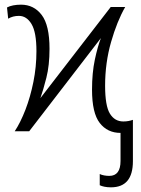

<svg xmlns="http://www.w3.org/2000/svg" viewBox="-20 -562 603 822"><path d="M455 240Q440 240 427.5 237.5Q415 235 407 231V183Q415 187 426 189Q437 191 448 191Q496 191 496 127V7Q440 7 407 -35.5Q374 -78 374 -178Q374 -250 386 -306.5Q398 -363 412 -399L105 0H43Q68 -38 89 -92.5Q110 -147 123 -211.5Q136 -276 136 -343Q136 -424 115 -459Q94 -494 61 -494Q35 -494 15 -482L10 -530Q21 -536 36.5 -539Q52 -542 70 -542Q125 -542 158.5 -498Q192 -454 192 -353Q192 -282 178.5 -229Q165 -176 153 -142L454 -532H516Q481 -471 455.5 -382Q430 -293 430 -195Q430 -109 450.5 -75.5Q471 -42 508 -42Q520 -42 530.5 -44Q541 -46 549 -49V128Q549 240 455 240Z"/></svg>

Font: Noto Sans Mono SemiCondensed Light
Style: Regular
Weight: 300
Width: 4
Designer: Monotype Design Team
Foundry: Monotype Imaging Inc.
Version: Version 2.014; ttfautohint (v1.8.4.7-5d5b)